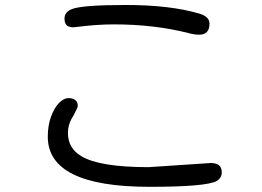

<svg xmlns="http://www.w3.org/2000/svg" viewBox="-20 -718 1040 763"><path d="M262.7 -680.7Q236.3 -668.9 236.3 -643.6Q236.3 -621.1 251 -613.3Q258.8 -610.4 270.5 -609.4L288.1 -611.3Q367.2 -621.1 431.6 -621.1Q592.8 -621.1 727.5 -586.9Q752 -580.1 771.5 -580.1Q812.5 -580.1 812.5 -624Q812.5 -652.3 771.5 -664.1Q656.2 -698.2 479 -698.2Q301.8 -698.2 262.7 -680.7ZM861.3 -33.2Q861.3 -50.8 851.6 -60.1Q841.8 -69.3 819.3 -70.3L570.3 -53.7Q375 -53.7 302.7 -97.7Q250 -128.9 250 -189.5Q250 -225.6 271.5 -257.8Q288.1 -289.1 289.1 -295.9Q289.1 -311.5 281.2 -318.4Q272.5 -328.1 252 -328.1Q233.4 -328.1 214.4 -308.6Q195.3 -289.1 182.6 -253.9Q169.9 -218.8 169.9 -174.8Q169.9 24.4 574.2 24.4Q800.8 24.4 841.8 1Q861.3 -11.7 861.3 -33.2Z"/></svg>

Font: FakePearl
Style: Light
Weight: 350
Version: Version 1.2